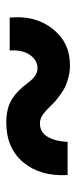

<svg xmlns="http://www.w3.org/2000/svg" viewBox="170 -570 249 630"><g transform="rotate(-90 295.0 -254.5)"><path d="M396.5 -149.9Q377 -149.9 358.4 -154.5Q339.8 -159.2 327.4 -164.8Q314.9 -170.4 300.3 -181.2Q285.6 -191.9 279.3 -197.5Q272.9 -203.1 261.2 -214.8Q249.5 -226.6 248.5 -227.5Q226.6 -248.5 206.1 -248.5Q175.8 -248.5 161.1 -222.4Q146.5 -196.3 145 -157.7H36.1Q31.2 -247.6 77.9 -303.2Q124.5 -358.9 209 -358.9Q252.9 -358.9 282 -342Q311 -325.2 338.9 -287.6Q361.8 -256.3 386.2 -256.3Q412.6 -256.3 430.2 -281.2Q447.8 -306.2 444.8 -347.7H552.7Q561 -264.2 516.1 -207Q471.2 -149.9 396.5 -149.9Z"/></g></svg>

Font: Now Alt
Style: Bold
Weight: 700
Designer: Alfredo Marco Pradil
Foundry: Alfredo Marco Pradil
Version: Version 1.002;PS 001.002;hotconv 1.0.88;makeotf.lib2.5.64775